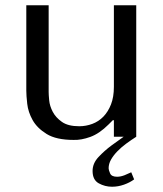

<svg xmlns="http://www.w3.org/2000/svg" viewBox="-20 -520 621 730"><path d="M450 0 404 33Q377 53 354.5 77Q332 101 332 130Q332 164 355.5 177Q379 190 406 190Q429 190 451.5 182Q474 174 490 162L479 135Q469 140 454 146Q439 152 425 152Q404 152 398.5 139Q393 126 393 120Q393 103 402 87Q411 71 426 55.5Q441 40 460 26Q479 12 498 0V-500H413V-190Q413 -151 402 -123Q391 -95 373 -76.5Q355 -58 331 -49Q307 -40 281 -40Q239 -40 215.5 -56.5Q192 -73 180.5 -95Q169 -117 167 -138.5Q165 -160 165 -170V-500H80V-175Q80 -157 83.5 -125.5Q87 -94 104 -63.5Q121 -33 157.5 -10.5Q194 12 260 12Q289 13 323.5 0.5Q358 -12 393 -47L409 -63H413V0Z"/></svg>

Font: Tenor Sans
Style: Regular
Weight: 400
Designer: Denis Masharov
Foundry: Denis Masharov
Version: Version 1.1